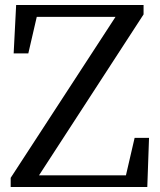

<svg xmlns="http://www.w3.org/2000/svg" viewBox="-20 -753 644 773"><path d="M522 -198 487 -47H137L558 -695V-733H45L35 -538H94L128 -685H445L23 -37V0H573L580 -198Z"/></svg>

Font: Source Han Serif JP Medium
Style: Regular
Weight: 500
Designer: Ryoko NISHIZUKA 西塚涼子 (kana & ideographs); Frank Grießhammer (Latin, Greek & Cyrillic); Wenlong ZHANG 张文龙 (bopomofo); San
Foundry: Adobe Systems Incorporated
Version: Version 1.001;PS 1.001;hotconv 16.6.54;makeotf.lib2.5.65590